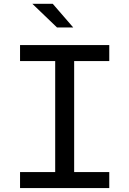

<svg xmlns="http://www.w3.org/2000/svg" viewBox="-20 -960 660 980"><path d="M261.7 0V-730H358.5V0ZM537.7 -730V-648.2H82.3V-730ZM82.3 -81.8H537.7V0H82.3ZM271 -819.8 145.2 -940.5H249.3L353.8 -819.8Z"/></svg>

Font: Monaspace Neon Var
Style: Regular
Weight: 400
Designer: Riley Cran and the Lettermatic Team
Version: Version 1.000 (Monaspace Neon Var)